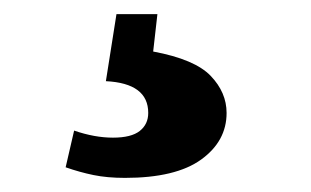

<svg xmlns="http://www.w3.org/2000/svg" viewBox="-20 -25 440 272"><path d="M130 90 145 -5H203L197 48Q256 59 278.5 82.5Q301 106 301 135Q301 175 265 201Q229 227 157 227Q132 227 112.5 223Q93 219 73 212L85 160Q114 170 140 170Q166 170 178 160.5Q190 151 190 135Q190 93 130 90Z"/></svg>

Font: Source Serif 4 Black
Style: Regular
Weight: 900
Designer: Frank Grießhammer
Foundry: Adobe
Version: Version 4.005;hotconv 1.1.0;makeotfexe 2.6.0